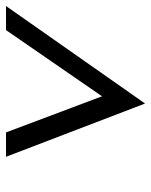

<svg xmlns="http://www.w3.org/2000/svg" viewBox="48 -539 502 638"><g transform="rotate(-90 299.0 -220.0)"><path d="M97 -451 274 11 598 -451H518L298 -132L178 -451Z"/></g></svg>

Font: Charger Pro
Style: Obl
Weight: 400
Designer: Jasper
Foundry: Cannot Into Space Fonts
Version: Version 1.09